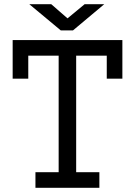

<svg xmlns="http://www.w3.org/2000/svg" viewBox="-20 -890 640 910"><path d="M40 -700H560V-517H486V-626H341V-74H451V0H148V-74H258V-626H114V-517H40ZM326 -746H268L119 -870H223L300 -803L381 -870H474Z"/></svg>

Font: PT Mono
Style: Regular
Weight: 400
Monospace: yes
Designer: A.Korolkova, I.Chaeva
Foundry: ParaType Ltd
Version: Version 1.001W OFL